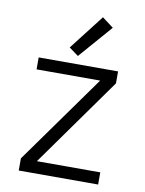

<svg xmlns="http://www.w3.org/2000/svg" viewBox="-86 -825 671 886"><g transform="rotate(10 250.0 -382.0)"><path d="M241 -568 377 -724 324 -764 197 -600ZM64 0H436V-57H139L436 -474V-530H64V-474H362L64 -57Z"/></g></svg>

Font: Iosevka SS09 Light
Style: Regular
Weight: 300
Monospace: yes
Designer: Belleve Invis
Foundry: Belleve Invis
Version: Version 5.2.1; ttfautohint (v1.8.3)